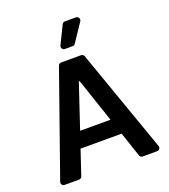

<svg xmlns="http://www.w3.org/2000/svg" viewBox="-168 -1081 1060 1202"><g transform="rotate(-20 362.0 -480.5)"><path d="M32.7 -20.6Q32.7 -22.7 34.1 -27.7L275.6 -713.4Q277.7 -719.8 283 -723.7Q288.4 -727.6 295.1 -727.6H428.3Q435 -727.6 440.3 -723.7Q445.7 -719.8 447.8 -713.4L689.6 -27.7Q691.1 -22.7 691.1 -20.6Q691.1 -12.4 685 -6.2Q679 0 670.1 0H573.9Q567.1 0 561.6 -3.9Q556.1 -7.8 554 -14.2L498.6 -179.3H225.1L169.7 -14.2Q167.6 -7.8 162.1 -3.9Q156.6 0 149.9 0H53.6Q44.7 0 38.7 -6Q32.7 -12.1 32.7 -20.6ZM463.1 -285.2 364.3 -578.1H358.7L260.7 -285.2ZM325.3 -819.6Q325.3 -811.1 331.1 -805Q337 -799 345.9 -799H397.7Q403.1 -799 407.7 -801.5Q412.3 -804 415.1 -808.2L496.1 -929Q499.6 -933.9 499.6 -940.3Q499.6 -948.9 493.8 -955.1Q487.9 -961.3 479 -961.3H405.2Q399.1 -961.3 394 -958.1Q388.8 -954.9 386.4 -949.6L327.4 -828.8Q325.3 -824.2 325.3 -819.6Z"/></g></svg>

Font: DeltaSans SemiBold
Style: Regular
Weight: 600
Designer: Rasmus Andersson
Foundry: rsms
Version: Version 3.012